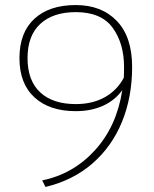

<svg xmlns="http://www.w3.org/2000/svg" viewBox="-20 -730 608 760"><path d="M503 -465Q503 -346 463 -248Q423 -150 346 -83Q269 -16 160 10L147 -16Q270 -41 356 -135.5Q442 -230 464 -373Q434 -332 387 -311Q340 -290 280 -290Q176 -290 116.5 -344.5Q57 -399 57 -500Q57 -601 116 -655.5Q175 -710 280 -710Q382 -710 442.5 -647Q503 -584 503 -465ZM470 -422Q471 -436 471 -465Q471 -558 426 -620Q381 -682 280 -682Q190 -682 139.5 -635.5Q89 -589 89 -500Q89 -411 139 -364.5Q189 -318 280 -318Q346 -318 394.5 -345Q443 -372 470 -422Z"/></svg>

Font: KoHo ExtraLight
Style: Regular
Weight: 275
Version: Version 1.000; ttfautohint (v1.6)